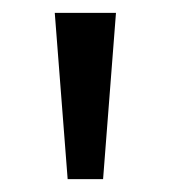

<svg xmlns="http://www.w3.org/2000/svg" viewBox="-20 -734 265 298"><path d="M160 -714 140 -456H85L65 -714Z"/></svg>

Font: Noto Sans IKEA
Style: Regular
Weight: 400
Designer: Monotype Design Team
Foundry: Monotype Imaging Inc.
Version: Version 2.001